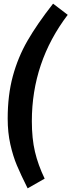

<svg xmlns="http://www.w3.org/2000/svg" viewBox="-20 -876 390 1049"><path d="M350 -795Q154 -537 154 -214Q154 -119 171 -47Q188 25 224 100L131 153Q94 79 72.5 28Q51 -23 36.5 -87.5Q22 -152 22 -228Q22 -356 50 -459.5Q78 -563 130.5 -654Q183 -745 270 -856Z"/></svg>

Font: Fira Sans Condensed SemiBold
Style: Italic
Weight: 600
Width: 3
Italic angle: -8°
Designer: bBox Type GmbH & Carrois Corporate GbR & Edenspiekermann AG
Foundry: bBox Type GmbH & Carrois Corporate GbR & Edenspiekermann AG
Version: Version 4.301